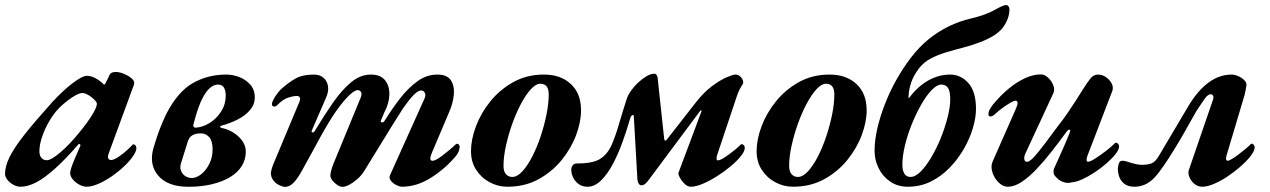

<svg xmlns="http://www.w3.org/2000/svg" viewBox="-44 -730 5059 765"><path d="M37.6 14Q24 14 9.5 6.3Q-4.9 -1.5 -14.5 -13.5Q-24 -25.6 -24 -36.6Q-24 -66.8 -6.2 -103.7Q11.7 -140.5 53 -193Q94.4 -245.5 164.3 -323.2Q207.7 -370.2 245.8 -399Q283.9 -427.9 302.3 -427.9Q329 -427.9 361.5 -401.6Q368.1 -394.2 369.1 -393.7Q370 -393.1 371 -393.1Q373 -393.1 373.7 -393.8Q374.4 -394.5 377 -399.9Q384.5 -414.1 387.5 -420.3Q390.5 -426.6 392.4 -431.6Q397.6 -443.2 416.7 -443.2Q432.2 -443.2 449.4 -436.1Q466.6 -429 478.7 -419.1Q490.8 -409.2 490.8 -400.1Q490.8 -394.3 488.7 -389.8L389 -118.3Q380.1 -92.5 399.5 -92.5Q411 -92.5 434.8 -109.6Q458.7 -126.6 482.6 -151.6Q485.4 -154.5 485.9 -154.7Q486.3 -155 487.5 -155Q492.3 -155 495.9 -150.5Q499.4 -145.9 499.4 -139.1Q499.4 -124.7 480.5 -100.1Q461.6 -75.5 431.8 -50.7Q395.6 -20.6 360.6 -3.3Q325.5 14 302.3 14Q287.4 14 271.7 5.5Q255.9 -2.9 245.7 -15.6Q235.5 -28.3 235.5 -40.6Q235.5 -47.5 240.7 -63.6Q242.5 -69.3 246.4 -79.2Q250.3 -89 255.1 -100.6Q259.9 -112.2 265.4 -124.2Q270.9 -136.2 275.4 -147.3Q278 -152.5 274.6 -155.1Q271.2 -157.8 268.5 -154.9Q217.3 -95.9 175.5 -58.4Q133.6 -20.8 100.2 -3.4Q66.8 14 37.6 14ZM142.8 -91.6Q159.9 -91.6 196.8 -123.2Q233.8 -154.8 272.4 -202.6Q304.6 -241.7 323.4 -272.5Q342.1 -303.4 342.1 -316.4Q342.1 -325.3 321.7 -342Q312.4 -349.5 302.1 -354.5Q291.9 -359.6 285.2 -359.6Q269.7 -359.6 242.7 -341.6Q215.7 -323.6 192.2 -300.2Q171.5 -279.7 153.4 -249.1Q135.2 -218.5 124.1 -186.1Q113 -153.6 113 -127.3Q113 -110.6 121 -101.1Q129 -91.6 142.8 -91.6Z M706.9 14.2Q624.6 14.2 586.5 -30.1Q548.5 -74.4 567.7 -141.2Q580.8 -185.4 592.7 -216.3Q604.6 -247.2 619.3 -277.4Q664.5 -364.7 724.1 -398.8Q783.8 -432.9 858 -432.9Q883.7 -432.9 909.5 -423Q935.3 -413 953.2 -392.8Q971.2 -372.6 971.2 -342.1Q971.2 -313.8 952 -291.3Q932.8 -268.8 902 -253.4Q871.2 -237.9 837.2 -229.1Q833.2 -228.1 833.2 -225.2Q833.2 -222.3 838.2 -220.3Q861.7 -216.2 883.8 -203Q905.9 -189.8 920.6 -170Q935.3 -150.1 935.3 -125.2Q935.3 -94.3 919.3 -68.6Q903.4 -42.9 873.2 -24.6Q843.1 -6.3 801.1 3.9Q759 14.2 706.9 14.2ZM720.3 -20.8Q738.5 -20.8 757.6 -35.8Q776.7 -50.8 789.9 -76.8Q803.1 -102.7 803.1 -135.3Q803.1 -167.8 789.9 -183.2Q776.6 -198.6 755.5 -198.6Q734.7 -198.6 721.8 -190.6Q708.8 -182.7 703.2 -163L676.7 -78Q672.3 -63.2 677 -50.2Q681.7 -37.3 693.2 -29.1Q704.7 -20.8 720.3 -20.8ZM735.2 -221.3Q761.8 -222.4 789.5 -239Q817.2 -255.6 836.2 -284.5Q855.3 -313.4 855.3 -349.5Q855.3 -367.2 848.8 -380.1Q842.3 -393 824 -393Q808.6 -393 792.9 -379.9Q777.2 -366.8 762.4 -337.9Q747.6 -309 734.3 -262L726.1 -232.1Q725.1 -227.9 728.1 -224.5Q731.1 -221.1 735.2 -221.3Z M1091.6 14.5Q1082.5 14.5 1068.7 7.9Q1054.8 1.3 1044.9 -11.5Q1035.1 -24.2 1035.1 -41.7Q1035.9 -46.7 1037.9 -54.6Q1039.9 -62.6 1043.3 -71.7L1149.2 -325Q1153.4 -335.5 1150.5 -341.7Q1147.5 -347.8 1137.2 -347.8Q1127.1 -347.8 1105.7 -341.6Q1084.2 -335.4 1059.4 -310Q1055.4 -305.2 1047.6 -305.7Q1039.9 -306.2 1039.5 -314.8Q1039.5 -322.5 1046 -334.4Q1052.5 -346.4 1061.9 -358.8Q1071.4 -371.3 1078.6 -377.1Q1103.8 -399.8 1131.9 -416.2Q1160 -432.7 1207.2 -432.9Q1230.2 -432.9 1244.9 -420.2Q1259.6 -407.5 1262.9 -386.4Q1266.1 -365.4 1255.6 -342L1198.6 -210.4Q1195.6 -203.4 1200.9 -202.4Q1206.3 -201.4 1210.1 -208Q1247.3 -269.9 1282.7 -320.8Q1318.1 -371.7 1355.1 -402.3Q1392 -432.9 1433.8 -432.9Q1472.5 -432.9 1490.4 -410Q1508.4 -387.1 1507.3 -352.5Q1506.3 -317.8 1487.9 -283.4L1474 -250.5Q1470.2 -243.5 1477.2 -242.5Q1484.1 -241.5 1488 -248.2Q1518.5 -297.5 1551.2 -339.3Q1583.9 -381.1 1620.3 -407Q1656.6 -432.9 1698.5 -432.9Q1737.1 -432.9 1752.1 -410.6Q1767.1 -388.4 1764.3 -353.8Q1761.4 -319.2 1744.9 -281.8L1676.1 -119.6Q1663.6 -89.4 1679.5 -89.4Q1685.8 -89.4 1696.6 -95.4Q1707.5 -101.5 1719.6 -110.8Q1731.8 -120 1742.3 -128.9Q1752.9 -137.7 1758.5 -142.5Q1763.6 -147.6 1769 -152.5Q1774.5 -157.4 1777.9 -157.4Q1780.9 -157.4 1784.2 -153.7Q1787.6 -150 1787.6 -145.1Q1786.7 -134.7 1782.8 -125Q1778.9 -115.2 1770.4 -105.9Q1726.7 -54.9 1671 -20.5Q1615.2 14 1557.5 14Q1548.7 14 1535.3 7.5Q1521.9 1 1513.3 -10Q1504.7 -21 1510.3 -32.8L1646 -334.3Q1654 -350.2 1648.8 -359.8Q1643.6 -369.4 1635 -369.5Q1621.5 -369.7 1603.5 -351Q1585.5 -332.3 1561.5 -297.8Q1543.3 -269.8 1518 -228.9Q1492.7 -188.1 1464.4 -141.7Q1436.1 -95.3 1407.1 -48.5Q1395.8 -30.4 1379.2 -16Q1362.5 -1.5 1346.8 6.5Q1331.1 14.5 1320.7 14.5Q1311.6 14.5 1300.2 7.2Q1288.8 -0.2 1280.6 -10.7Q1272.3 -21.2 1272.3 -30.5Q1272.3 -36.3 1275.1 -48.2Q1278 -60.1 1283.9 -75.8L1391.6 -337.3Q1399 -353.7 1394.9 -362.2Q1390.9 -370.7 1381.5 -370.9Q1369.6 -371.3 1347.9 -350.7Q1326.2 -330.2 1296.5 -289.2Q1282 -268.6 1265.3 -241Q1248.5 -213.3 1231.3 -181.8Q1214.1 -150.3 1196.2 -117.4Q1178.3 -84.5 1160.9 -53.4Q1143.1 -20.2 1126.6 -2.8Q1110.2 14.5 1091.6 14.5Z M1977.7 14Q1939.8 14 1906.5 -4.1Q1873.2 -22.1 1852.9 -53.8Q1832.6 -85.6 1832.6 -127.7Q1832.6 -173.9 1852.3 -226.7Q1872.1 -279.6 1910 -326.5Q1947.9 -373.3 2001.7 -403.1Q2055.4 -432.9 2123.5 -432.9Q2189.9 -432.9 2230.5 -395.2Q2271.1 -357.5 2271.1 -290.3Q2271.1 -244.4 2251.5 -191.8Q2231.8 -139.1 2193.8 -92.3Q2155.8 -45.5 2101.5 -15.8Q2047.2 14 1977.7 14ZM1997 -25Q2016.9 -25 2037.3 -47.3Q2057.7 -69.5 2076.5 -105.9Q2095.3 -142.4 2110 -186.3Q2124.6 -230.1 2133.5 -274Q2142.3 -317.9 2142.3 -353.5Q2142.3 -374.6 2134.2 -385.5Q2126.1 -396.3 2108.3 -396.3Q2091.1 -396.3 2071.1 -374.4Q2051.1 -352.6 2031.9 -316.5Q2012.7 -280.4 1997.1 -236.8Q1981.6 -193.2 1971.9 -149.4Q1962.2 -105.7 1962.2 -69Q1962.2 -46.6 1972.1 -35.8Q1981.9 -25 1997 -25Z M2297.2 14Q2276.2 14 2261.8 3.5Q2247.4 -6.9 2239.8 -22.4Q2232.2 -37.9 2232.2 -52.5Q2232.2 -63.5 2237.7 -71Q2243.1 -78.5 2252.9 -78.5Q2315.5 -78.5 2344.9 -95.5Q2374.2 -112.5 2392.2 -150.7Q2407.4 -184.8 2421.3 -232.6Q2435.1 -280.3 2454.4 -339.8Q2459.9 -354.3 2471.9 -370.9Q2483.8 -387.5 2499.8 -402.1Q2515.8 -416.7 2532.5 -426.5Q2549.2 -436.3 2562.9 -436.3Q2568.9 -436.3 2572.6 -430.6Q2576.2 -424.9 2576.4 -418.7L2602.5 -175.6Q2603.5 -169.9 2606.9 -169.9Q2610.3 -169.8 2614 -175.2L2730.7 -324.7Q2760.6 -362.4 2792.4 -386.4Q2824.3 -410.4 2850.5 -421.7Q2876.6 -433 2885.9 -433Q2897 -433 2905.1 -425.6Q2913.2 -418.2 2916.1 -408.8Q2919.1 -399.4 2914.3 -392.7Q2907.6 -383.3 2902.2 -372.3Q2896.7 -361.4 2891.6 -345.8L2813.8 -113.7Q2810.9 -105.2 2811 -98.1Q2811.1 -91.1 2816.8 -91.1Q2823.1 -91.1 2834.3 -97.4Q2845.4 -103.8 2859.1 -113.7Q2872.7 -123.5 2885.2 -133.9Q2897.7 -144.3 2906.6 -153.3Q2909.3 -155.9 2910.4 -155.9Q2915.9 -155.9 2919.7 -151.4Q2923.5 -146.8 2923.5 -141.2Q2923.5 -127.4 2907.9 -107.9Q2892.2 -88.4 2866.9 -67.2Q2841.7 -46 2812.5 -27.7Q2783.4 -9.3 2756 2.4Q2728.5 14 2708.3 14Q2695.5 14 2683.7 2.5Q2671.8 -9 2664.6 -22.7Q2657.3 -36.4 2659.5 -42.1L2750.4 -284.9Q2751.9 -288.5 2750.3 -290.2Q2748.6 -292 2744.9 -287.1L2541.2 -13.8Q2533.4 -2.8 2526.3 2.7Q2519.2 8.3 2511.6 8.3Q2505.6 8.3 2501.6 2.9Q2497.7 -2.4 2495.8 -12.7L2481.3 -266.9Q2480.5 -274 2475.2 -271.1Q2469.9 -268.3 2467.1 -259Q2453.5 -211.9 2436.1 -163.5Q2418.6 -115 2397.1 -75.1Q2375.6 -35.1 2350.4 -10.6Q2325.2 14 2297.2 14Z M3115.7 14Q3077.8 14 3044.5 -4.1Q3011.2 -22.1 2990.9 -53.8Q2970.6 -85.6 2970.6 -127.7Q2970.6 -173.9 2990.3 -226.7Q3010.1 -279.6 3048 -326.5Q3085.9 -373.3 3139.7 -403.1Q3193.4 -432.9 3261.5 -432.9Q3327.9 -432.9 3368.5 -395.2Q3409.1 -357.5 3409.1 -290.3Q3409.1 -244.4 3389.5 -191.8Q3369.8 -139.1 3331.8 -92.3Q3293.8 -45.5 3239.5 -15.8Q3185.2 14 3115.7 14ZM3135 -25Q3154.9 -25 3175.3 -47.3Q3195.7 -69.5 3214.5 -105.9Q3233.3 -142.4 3248 -186.3Q3262.6 -230.1 3271.5 -274Q3280.3 -317.9 3280.3 -353.5Q3280.3 -374.6 3272.2 -385.5Q3264.1 -396.3 3246.3 -396.3Q3229.1 -396.3 3209.1 -374.4Q3189.1 -352.6 3169.9 -316.5Q3150.7 -280.4 3135.1 -236.8Q3119.6 -193.2 3109.9 -149.4Q3100.2 -105.7 3100.2 -69Q3100.2 -46.6 3110.1 -35.8Q3119.9 -25 3135 -25Z M3573.2 14Q3532.7 14 3502.9 -6.5Q3473.1 -26.9 3456.8 -59.6Q3440.6 -92.2 3440.6 -129.4Q3440.6 -170.8 3451.7 -218.7Q3462.9 -266.7 3482.5 -316.8Q3502.1 -366.9 3528.5 -413.8Q3555 -460.7 3585.3 -499.9Q3618.3 -543.1 3655.8 -573.5Q3693.2 -604 3736.2 -625Q3779.2 -645.9 3828.6 -657.3Q3885 -670.9 3919.3 -690.5Q3953.5 -710 3964.9 -710Q3969.7 -710 3973.9 -705.2Q3978 -700.4 3978 -693.7Q3978 -655.9 3952.7 -621.4Q3927.4 -586.9 3860.4 -561.7Q3829.3 -549.5 3794.7 -540.7Q3760.1 -531.8 3726.5 -521.7Q3692.8 -511.7 3664.8 -497Q3636.7 -482.3 3618.1 -458.3Q3596.1 -429.4 3586.4 -401Q3576.6 -372.6 3575.9 -342.7Q3575.7 -340.3 3576.3 -339Q3576.9 -337.6 3579.8 -341.9Q3603 -372.7 3629.6 -392.9Q3656.2 -413.1 3684.3 -423Q3712.4 -432.9 3740.9 -432.9Q3784.4 -432.9 3814.5 -398.9Q3844.7 -364.8 3844.7 -296Q3844.7 -262 3832.6 -220.6Q3820.5 -179.2 3797.1 -138.1Q3773.7 -97 3740.5 -62.5Q3707.4 -28 3665.4 -7Q3623.4 14 3573.2 14ZM3583.7 -25Q3603.6 -25 3625.2 -47.3Q3646.9 -69.5 3667.7 -105Q3688.6 -140.6 3705.3 -182.2Q3721.9 -223.9 3732 -264Q3742.1 -304.1 3742.1 -335Q3742.1 -366.3 3733.2 -379.7Q3724.3 -393 3706.5 -393Q3689.1 -393 3667.8 -370.9Q3646.6 -348.7 3626.2 -312.8Q3605.7 -276.8 3588.6 -234.2Q3571.5 -191.6 3561.5 -149.6Q3551.4 -107.6 3551.4 -73.9Q3551.4 -51.6 3559.1 -38.3Q3566.9 -25 3583.7 -25Z M3971.7 14Q3951.7 14 3934.5 -3.3Q3917.2 -20.6 3910 -43.8Q3902.8 -67.1 3910.7 -85.7L4004.2 -297.7Q4011.2 -313.1 4010.4 -321Q4009.5 -328.9 4001.5 -328.9Q3995.7 -328.9 3980.1 -319.7Q3964.5 -310.4 3948.3 -298.4Q3932.2 -286.4 3923.7 -278.4Q3911.1 -265.7 3902.7 -265.9Q3894.3 -266.1 3894.3 -274.8Q3894.3 -284.5 3899.6 -294.1Q3904.9 -303.6 3912.1 -313Q3941.2 -348.6 3973.7 -375.7Q4006.3 -402.8 4039.5 -418.2Q4072.8 -433.6 4104 -433.6Q4118 -433.6 4131.9 -420.7Q4145.8 -407.8 4152.6 -390.5Q4159.5 -373.1 4153 -358.8Q4134 -317 4106 -257.3Q4078.1 -197.5 4043.2 -122.1Q4035.8 -107 4037.1 -96.2Q4038.4 -85.3 4048.4 -85.3Q4058.4 -85.3 4077.5 -106.4Q4096.7 -127.5 4121.4 -160.7Q4146.1 -193.8 4171.6 -228.1Q4190.8 -252.3 4208.6 -278.2Q4226.5 -304.1 4242.3 -328.8Q4258 -353.5 4269.3 -371.8Q4285.8 -398.2 4299.3 -415.5Q4312.9 -432.9 4329.5 -432.9Q4348.7 -432.9 4363.7 -421.9Q4378.7 -411 4385.9 -396.1Q4393.1 -381.1 4387.6 -366.9L4288.3 -108.1Q4285.2 -99.8 4285.4 -92.7Q4285.6 -85.5 4291.3 -85.5Q4299.4 -85.5 4319.6 -98.3Q4339.8 -111.1 4362.2 -128.4Q4384.6 -145.6 4397.9 -159Q4400.6 -161.6 4401.8 -161.6Q4407.2 -161.6 4411 -157.1Q4414.9 -152.5 4414.9 -146.9Q4414.9 -134.2 4401.2 -116.6Q4387.4 -99.1 4365.4 -79.7Q4343.4 -60.3 4318 -43.5Q4292.5 -26.8 4268.5 -15.8Q4244.5 -4.7 4226.4 -3.6Q4212.3 0.7 4198 -3.1Q4183.6 -6.8 4172.8 -15.7Q4161.9 -24.5 4156.1 -33.6Q4153.8 -37.7 4153.6 -45.2Q4153.3 -52.8 4156.8 -60.9Q4165.1 -79.4 4175.4 -101.9Q4185.6 -124.4 4196.9 -150.2Q4208.2 -175.9 4218.9 -203.8Q4222.3 -212.5 4217.1 -213.1Q4211.9 -213.7 4206.9 -206.9Q4177.9 -167.1 4147.3 -127.9Q4116.7 -88.7 4086.4 -56.7Q4056.1 -24.7 4027 -5.3Q3997.9 14 3971.7 14Z M4476.5 14Q4449.3 14 4434.2 1.1Q4419.2 -11.8 4414.2 -29.4Q4409.3 -46.9 4410.1 -61.7Q4411.7 -73.2 4415.1 -81.4Q4418.5 -89.5 4427.4 -89.5Q4435.1 -89.5 4444.1 -87Q4453 -84.4 4463.6 -80.8Q4472.9 -78.1 4483.9 -75.7Q4494.9 -73.3 4507 -73.3Q4529.5 -73.3 4544.8 -79.4Q4560.2 -85.6 4574.6 -110.9L4690.8 -307.1Q4727.5 -368.6 4770.8 -400.7Q4814.1 -432.9 4863.7 -432.9Q4875 -432.9 4889.2 -426.8Q4903.4 -420.7 4913.2 -411.1Q4923.1 -401.5 4922.3 -391.2Q4921.5 -383.1 4919.3 -371.9Q4917 -360.8 4915 -352.1L4843.1 -110.8Q4837.2 -89.6 4847.5 -89.6Q4852.9 -89.6 4864.3 -96.5Q4875.6 -103.3 4889.5 -113.7Q4903.4 -124.1 4916.3 -134.7Q4929.2 -145.4 4938 -154.2Q4939.3 -155.5 4940.4 -156.5Q4941.5 -157.5 4943.3 -157.5Q4948 -157.5 4951.6 -152.7Q4955.2 -147.9 4955.2 -142.1Q4954.4 -134.8 4949.9 -125.3Q4945.3 -115.9 4936.5 -105.2Q4920.3 -85.2 4896.2 -64.4Q4872.1 -43.5 4845.1 -25.7Q4818 -7.9 4791.9 3Q4765.9 14 4746.8 14Q4728.7 14 4714.9 2.6Q4701.1 -8.8 4695 -24.4Q4688.8 -39.9 4692.5 -51.8L4788.2 -330.3Q4792.6 -343.1 4789.4 -348.8Q4786.1 -354.4 4780.1 -354.4Q4768.5 -354.4 4755.6 -336Q4742.7 -317.6 4730.6 -299.3Q4724.7 -291.3 4710.7 -265.9Q4696.6 -240.5 4677 -206.1Q4657.4 -171.6 4635.4 -135.7Q4613.4 -99.8 4592.9 -69.9Q4572.4 -40 4556.4 -23Q4536.6 -2 4516.3 6Q4496.1 14 4476.5 14Z"/></svg>

Font: EB Garamond
Style: Italic
Weight: 400
Italic angle: -17.2°
Designer: Georg Duffner and Octavio Pardo
Foundry: Georg Duffner
Version: Version 1.001